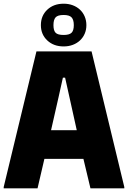

<svg xmlns="http://www.w3.org/2000/svg" viewBox="-24 -1018 692 1038"><path d="M-4 -7 173 -740H471L648 -7V0H465L427 -159H216L179 0H-4ZM391 -314 352 -490 328 -598H316L292 -490L252 -314ZM320 -767Q266 -767 231.5 -799.5Q197 -832 197 -882Q197 -933 231.5 -965.5Q266 -998 320 -998Q347 -998 369.5 -989.5Q392 -981 408.5 -965.5Q425 -950 434 -928.5Q443 -907 443 -882Q443 -857 434 -836Q425 -815 408.5 -799.5Q392 -784 369.5 -775.5Q347 -767 320 -767ZM320 -829Q351 -829 363 -841Q375 -853 375 -882Q375 -911 363 -924Q351 -937 320 -937Q288 -937 276.5 -924Q265 -911 265 -882Q265 -853 276.5 -841Q288 -829 320 -829Z"/></svg>

Font: Encode Sans Compressed
Style: Black
Weight: 900
Designer: Pablo Impallari, Andres Torresi
Foundry: Pablo Impallari, Andres Torresi
Version: Version 1.000; ttfautohint (v1.00) -l 8 -r 50 -G 200 -x 14 -